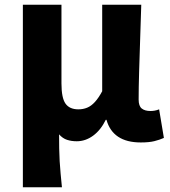

<svg xmlns="http://www.w3.org/2000/svg" viewBox="-20 -584 714 806"><path d="M76 202V-564H238V-234Q238 -173 255 -149Q272 -125 309 -125Q329 -125 346 -132Q363 -139 378.5 -156Q394 -173 409 -201V-564H573Q571 -498 568.5 -424Q566 -350 564 -282.5Q562 -215 562 -166Q562 -139 575 -128.5Q588 -118 612 -118Q620 -118 629 -119.5Q638 -121 648 -125L668 -5Q650 3 628 8.5Q606 14 571 14Q512 14 476 -10Q440 -34 427 -81H424Q403 -38 371 -14.5Q339 9 302 9Q280 9 261.5 3Q243 -3 228 -20Q228 12 228.5 39.5Q229 67 230.5 93Q232 119 234.5 145.5Q237 172 240 202Z"/></svg>

Font: Noto Sans HK Thin ExtraBold
Style: Regular
Weight: 800
Version: Version 2.004-H2;hotconv 1.0.118;makeotfexe 2.5.65603